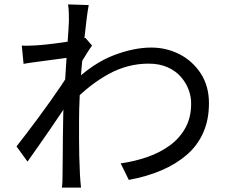

<svg xmlns="http://www.w3.org/2000/svg" viewBox="-20 -814 1040 872"><path d="M528 -72Q592 -81 649.5 -101Q707 -121 752 -154Q797 -187 823 -235Q849 -283 848 -347Q848 -376 836.5 -407Q825 -438 801.5 -465Q778 -492 741 -508.5Q704 -525 655 -525Q559 -525 473 -477.5Q387 -430 314 -354V-442Q405 -528 496.5 -563Q588 -598 667 -598Q736 -598 795.5 -567.5Q855 -537 892 -480Q929 -423 929 -345Q929 -270 903 -211.5Q877 -153 828.5 -111Q780 -69 713.5 -40.5Q647 -12 565 3ZM303 -554Q291 -552 266.5 -549Q242 -546 210.5 -541.5Q179 -537 147 -533Q115 -529 87 -524L79 -607Q95 -606 110.5 -606.5Q126 -607 144 -608Q165 -609 195.5 -612.5Q226 -616 259 -620.5Q292 -625 321.5 -630.5Q351 -636 368 -642L398 -607Q389 -595 378 -577.5Q367 -560 356 -542Q345 -524 337 -510L306 -374Q289 -347 264 -310Q239 -273 211.5 -232.5Q184 -192 156 -152.5Q128 -113 105 -80L55 -149Q73 -172 99 -206Q125 -240 153.5 -278.5Q182 -317 209 -355Q236 -393 257.5 -425Q279 -457 290 -476L294 -527ZM293 -720Q293 -737 292.5 -756Q292 -775 289 -794L383 -791Q379 -771 373.5 -728.5Q368 -686 362 -628Q356 -570 350.5 -506Q345 -442 342 -379.5Q339 -317 339 -264Q339 -219 339 -180.5Q339 -142 340 -104.5Q341 -67 343 -23Q344 -10 345 7Q346 24 348 38H261Q263 28 263.5 9.5Q264 -9 264 -21Q265 -69 265 -106Q265 -143 265.5 -182.5Q266 -222 267 -277Q267 -299 269 -337.5Q271 -376 274 -422.5Q277 -469 280 -517Q283 -565 286 -607.5Q289 -650 291 -680Q293 -710 293 -720Z"/></svg>

Font: Noto Sans KR
Style: Regular
Weight: 400
Designer: Ryoko NISHIZUKA  (kana, bopomofo & ideographs); Paul D. Hunt (Latin, Greek & Cyrillic); Sandoll Communications , Soo-you
Foundry: Adobe
Version: Version 2.004-H2;hotconv 1.0.118;makeotfexe 2.5.65603